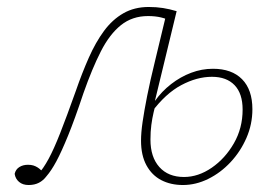

<svg xmlns="http://www.w3.org/2000/svg" viewBox="-20 -518 784 550"><path d="M62 12Q45 12 34.5 3Q24 -6 22 -20Q25 -33 35.5 -39.5Q46 -46 60 -46Q69 -46 75.5 -44Q82 -42 87.5 -38.5Q93 -35 97 -31L109 -22L96 -15L90 -20Q104 -35 119 -62.5Q134 -90 152.5 -137Q171 -184 197 -257Q215 -309 234.5 -353Q254 -397 278 -429.5Q302 -462 333.5 -480Q365 -498 406 -498Q428 -498 447 -495Q466 -492 486 -486L424 -230L428 -229Q424 -213 420 -196Q416 -179 413.5 -160Q411 -141 411 -118Q411 -68 436.5 -39.5Q462 -11 507 -11Q548 -11 586.5 -37.5Q625 -64 650 -107.5Q675 -151 675 -204Q675 -250 652 -274Q629 -298 587 -298Q544 -298 499 -274Q454 -250 414 -196L411 -229H424Q443 -256 470 -277Q497 -298 527.5 -309.5Q558 -321 590 -321Q644 -321 673.5 -291Q703 -261 703 -205Q703 -162 686 -123Q669 -84 640.5 -53.5Q612 -23 576.5 -5.5Q541 12 504 12Q469 12 442 -2Q415 -16 399.5 -44.5Q384 -73 384 -115Q384 -138 388.5 -169Q393 -200 401.5 -243Q410 -286 424 -343Q438 -400 456 -476L468 -458Q458 -464 441.5 -468Q425 -472 404 -472Q359 -472 326.5 -446Q294 -420 269 -371Q244 -322 219 -251Q194 -176 175 -129.5Q156 -83 141.5 -56Q127 -29 113 -13Q104 -1 91.5 5.5Q79 12 62 12Z"/></svg>

Font: Source Serif 4 ExtraLight
Style: Italic
Weight: 250
Italic angle: -12°
Designer: Frank Grießhammer
Foundry: Adobe Systems Incorporated
Version: Version 4.004;hotconv 1.0.116;makeotfexe 2.5.65601